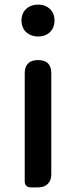

<svg xmlns="http://www.w3.org/2000/svg" viewBox="-20 -811 328 831"><path d="M202 -275V-494C202 -532 183 -551 145 -551C107 -551 87 -532 87 -494V-25C87 -10 97 0 112 0H144H147C180 0 202 -22 202 -55ZM93 -672C106 -660 124 -653 145 -653C166 -653 184 -660 196 -672C209 -684 216 -702 216 -723C216 -763 187 -791 145 -791C102 -791 73 -763 73 -723C73 -702 80 -684 93 -672Z"/></svg>

Font: GenSenRounded2 TW M
Style: Regular
Weight: 500
Version: Version 2.100;PS 2.1;hotconv 16.6.51;makeotf.lib2.5.65220 DE